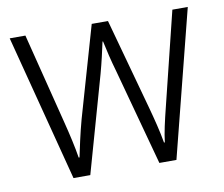

<svg xmlns="http://www.w3.org/2000/svg" viewBox="-64 -660 800 687"><g transform="rotate(-10 335.5 -317.0)"><path d="M367 -401 462 -51H524L659 -583H603L520 -246C507 -194 498 -155 494 -120H491C484 -161 472 -208 460 -252L369 -583H310L215 -253C201 -202 191 -153 184 -120H181C175 -158 165 -203 151 -258L69 -583H12L150 -51H211L310 -401C321 -441 330 -481 337 -514H339C346 -481 355 -442 367 -401Z"/></g></svg>

Font: Noto Sans Tamil UI SemiCondensed Light
Style: Regular
Weight: 300
Width: 4
Designer: Jelle Bosma - Monotype Design Team
Foundry: Monotype Imaging Inc.
Version: Version 2.004